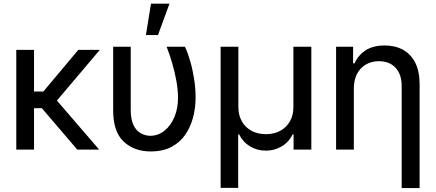

<svg xmlns="http://www.w3.org/2000/svg" viewBox="-20 -794 2313 1019"><path d="M160.6 -529.3V0H66.4V-529.3ZM509.8 -529.3 247.6 -219.7H128.4L126.5 -308.1H210L395.5 -529.3ZM390.1 0 196.8 -226.1 251 -296.4 506.3 0Z M580.6 -545.9H673.8V-208.5Q674.3 -158.2 689 -128.9Q703.6 -99.6 727.3 -86.7Q751 -73.7 777.3 -73.2Q820.8 -73.7 854.2 -101.3Q887.7 -128.9 906.5 -175Q925.3 -221.2 924.8 -277.3Q924.3 -318.4 916 -365Q907.7 -411.6 894 -458.5Q880.4 -505.4 864.3 -545.9H961.4Q976.1 -516.1 989 -471.4Q1002 -426.8 1010 -376Q1018.1 -325.2 1018.1 -277.3Q1018.1 -220.7 1004.2 -168.9Q990.2 -117.2 961.7 -76.9Q933.1 -36.6 888.2 -13.4Q843.3 9.8 780.8 9.8Q691.4 9.8 635.7 -43.2Q580.1 -96.2 580.6 -210.4ZM754.4 -607.9 781.2 -774.4H879.4L818.4 -607.9Z M1150.9 203.1V-545.9H1245.1V-224.1Q1245.6 -182.1 1263.7 -149.9Q1281.7 -117.7 1314.7 -99.9Q1347.7 -82 1391.6 -82Q1435.1 -82 1467.8 -100.1Q1500.5 -118.2 1518.8 -150.1Q1537.1 -182.1 1537.1 -224.1V-545.9H1632.3V0H1538.1V-80.6H1533.2Q1512.2 -38.6 1473.9 -16.4Q1435.5 5.9 1391.6 5.4Q1346.2 5.9 1308.3 -16.4Q1270.5 -38.6 1249 -80.6H1244.1V203.1Z M1857.9 -326.2V0H1763.7V-545.9H1854V-458H1861.8Q1880.9 -501 1920.4 -526.9Q1960 -552.7 2022 -552.7Q2077.1 -552.7 2118.9 -529.8Q2160.6 -506.8 2183.8 -461.2Q2207 -415.5 2207 -346.7V204.1H2111.8V-337.4Q2111.8 -398.9 2079.8 -433.8Q2047.9 -468.8 1991.2 -469.2Q1953.1 -469.2 1923.1 -452.4Q1893.1 -435.5 1875.7 -403.6Q1858.4 -371.6 1857.9 -326.2Z"/></svg>

Font: Inter Cardless Tabular
Style: Regular
Weight: 400
Designer: Rasmus Andersson
Foundry: rsms
Version: Version 4.000;git-4fc901f